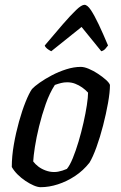

<svg xmlns="http://www.w3.org/2000/svg" viewBox="-20 -778 502 798"><path d="M149 0Q137 0 120.5 -7Q104 -14 86 -26Q68 -38 53 -53Q38 -68 29 -84Q29 -128 37.5 -177Q46 -226 59 -272.5Q72 -319 86.5 -355Q101 -391 113 -408Q123 -419 145 -434.5Q167 -450 195.5 -465Q224 -480 255.5 -490Q287 -500 316 -500Q330 -500 349 -492Q368 -484 387 -471.5Q406 -459 420 -446.5Q434 -434 437 -425Q437 -395 429 -350Q421 -305 408.5 -256.5Q396 -208 381 -166.5Q366 -125 352 -102Q326 -69 292 -46.5Q258 -24 221 -12Q184 0 149 0ZM205 -63Q213 -63 221.5 -64.5Q230 -66 239.5 -69Q249 -72 258 -76Q270 -90 282.5 -120.5Q295 -151 306.5 -189.5Q318 -228 327 -268Q336 -308 341 -341Q346 -374 346 -393Q335 -405 321.5 -414.5Q308 -424 292.5 -430Q277 -436 259 -436Q246 -436 234 -433Q222 -430 208 -425Q186 -391 170 -345.5Q154 -300 142.5 -253Q131 -206 125 -167Q119 -128 118 -107Q126 -96 139 -86Q152 -76 169.5 -69.5Q187 -63 205 -63ZM193 -565Q183 -570 175.5 -576Q168 -582 166 -589Q208 -639 241 -677Q274 -715 296.5 -736.5Q319 -758 331 -758Q343 -758 357.5 -736.5Q372 -715 390 -677Q408 -639 429 -589Q425 -584 418.5 -576Q412 -568 401 -565L319 -666Z"/></svg>

Font: Texturina Medium
Style: Italic
Weight: 500
Italic angle: -11°
Designer: Guillermo Torres Carreño
Foundry: Omnibus-Type
Version: Version 1.002